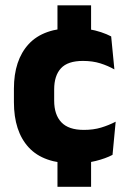

<svg xmlns="http://www.w3.org/2000/svg" viewBox="-20 -612 487 734"><path d="M328.2 -591.6V-429.6H199.7V-591.6ZM328.2 -68.3V102.1H199.7V-68.3ZM263.1 12.9Q146.1 12.9 89.7 -48.5Q33.2 -109.9 33.2 -221.7V-272.7Q33.2 -382.2 89.7 -443.5Q146.2 -504.8 262.7 -504.8Q292.4 -504.8 318.5 -500.6Q344.6 -496.3 366.5 -488.9Q388.4 -481.6 405 -472.8L417.3 -346.6Q393 -360.5 363.6 -369.8Q334.2 -379.1 297 -379.1Q239.1 -379.1 213.1 -351Q187.1 -323 187.1 -270V-227.3Q187.1 -173.4 214.7 -144.4Q242.2 -115.4 300.5 -115.4Q337.1 -115.4 366.3 -124.2Q395.5 -133 422.2 -146.8L410.2 -20Q384.1 -6.2 346 3.3Q308 12.9 263.1 12.9Z"/></svg>

Font: Anek Malayalam Medium
Style: Regular
Weight: 500
Designer: Maithili Shingre (Malayalam) & Yesha Goshar (Latin)
Foundry: Ek Type
Version: Version 1.003